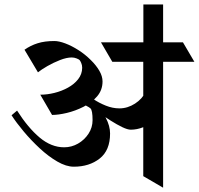

<svg xmlns="http://www.w3.org/2000/svg" viewBox="-20 -852 915 884"><path d="M644 -657.2 696.3 -567.4H497.1L444.8 -657.2ZM822.3 -657.2 875 -567.4H672.4L619.6 -657.2ZM639.6 -41V-657.2H731V12.2ZM154.8 -519 92.8 -623Q120.6 -642.6 153.1 -652.8Q185.5 -663.1 230.5 -663.1Q251.5 -663.1 280.8 -652.1Q310.1 -641.1 341.1 -621.3Q372.1 -601.6 397.9 -575.7Q422.4 -551.8 437.3 -526.4Q452.1 -501 452.1 -477.1Q452.1 -437.5 427.2 -408.4Q402.3 -379.4 364.5 -360.4Q326.7 -341.3 287.6 -332Q248.5 -322.8 219.7 -322.8L165.5 -416Q197.3 -416 230.7 -424.3Q264.2 -432.6 293 -448.5Q321.8 -464.4 339.8 -487.3Q357.9 -510.3 358.4 -539.6Q358.4 -552.2 353.8 -562.5Q349.1 -572.8 346.7 -575.2Q343.8 -578.6 332.8 -583Q321.8 -587.4 310.5 -587.4Q286.6 -587.4 256.1 -575.4Q225.6 -563.5 198 -547.6Q170.4 -531.7 154.8 -519ZM326.2 -389.6 360.4 -423.8Q389.6 -407.7 418.7 -377Q447.8 -346.2 467.3 -309.1Q486.8 -272 486.8 -237.3Q486.8 -159.7 439 -122.1Q391.1 -84.5 319.8 -84.5Q284.7 -84.5 243.9 -108.2Q203.1 -131.8 163.3 -168.7Q123.5 -205.6 89.4 -246.3Q55.2 -287.1 33.2 -321.3L58.6 -342.8Q109.4 -263.2 162.8 -218.5Q216.3 -173.8 275.4 -173.8Q309.6 -173.8 339.4 -190.9Q369.1 -208 387.7 -236.6Q406.2 -265.1 406.2 -298.8Q406.2 -343.8 396.5 -353Q387.7 -361.8 326.2 -389.6ZM350.6 -402.3 370.6 -424.8Q384.8 -412.6 410.2 -395.5Q435.5 -378.4 467 -365.7Q498.5 -353 529.8 -353Q567.4 -353 601.6 -375Q635.7 -397 651.4 -430.7L681.2 -407.2V-296.4Q666.5 -276.9 638.4 -265.9Q610.4 -254.9 582 -254.9Q567.4 -254.9 543 -266.6Q518.6 -278.3 489.7 -296.6Q460.9 -314.9 432.9 -335.2Q404.8 -355.5 382.8 -373.5Q360.8 -391.6 350.6 -402.3ZM640.1 -831.5H731V-630.4H640.1Z"/></svg>

Font: Annapurna SIL
Style: Bold
Weight: 700
Designer: Peter Martin, Annie Olsen
Foundry: SIL International
Version: Version 2.000